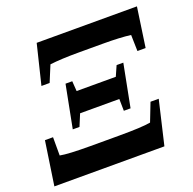

<svg xmlns="http://www.w3.org/2000/svg" viewBox="-118 -774 895 892"><g transform="rotate(-20 329.5 -327.5)"><path d="M445.3 -380.9 467.3 -430.7H500.5L459.5 -219.7H426.3L425.3 -278.3H231.4L207 -219.7H173.8L214.8 -430.7H248L251.5 -380.9ZM319.8 -545.9Q234.4 -545.9 179.7 -539.1L146.5 -459H106L153.8 -654.8H649.4L621.1 -459H580.6L578.6 -539.1Q525.9 -545.9 441.4 -545.9ZM365.2 -118.7Q480.5 -118.7 522 -126.5L557.1 -216.8H597.7L546.9 0H2.9L35.2 -216.8H75.2V-126.5Q114.3 -118.7 224.1 -118.7Z"/></g></svg>

Font: Liberation Serif
Style: Bold Italic
Weight: 700
Italic angle: -16.333°
Designer: Steve Matteson
Foundry: Ascender Corporation
Version: Version 2.1.5